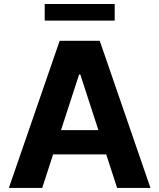

<svg xmlns="http://www.w3.org/2000/svg" viewBox="-20 -929 788 949"><path d="M546.9 -909.1H201V-827.1H546.9ZM558.9 0H723.7L473 -727.3H274.9L23.8 0H188.6L242.5 -165.8H505ZM281.6 -285.9 371.1 -561.1H376.8L466.3 -285.9Z"/></svg>

Font: TID UI
Style: Bold
Weight: 700
Designer: The TID Project Authors
Foundry: Bakken & Bæck
Version: Version 1.001;hotconv 1.0.109;makeotfexe 2.5.65596